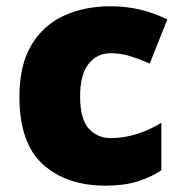

<svg xmlns="http://www.w3.org/2000/svg" viewBox="-20 -583 579 613"><path d="M317.9 9.8Q191.9 9.8 116.9 -58.3Q42 -126.5 42 -273.9Q42 -374.5 79.8 -438.5Q117.7 -502.4 183.6 -532.7Q249.5 -563 333 -563Q383.8 -563 429.4 -551.8Q475.1 -540.5 514.2 -521L458 -379.9Q423.8 -395 394.3 -404.1Q364.7 -413.1 333 -413.1Q289.6 -413.1 262.7 -378.9Q235.8 -344.7 235.8 -274.9Q235.8 -203.1 263.2 -172.6Q290.5 -142.1 334 -142.1Q375.5 -142.1 416.7 -155Q458 -168 495.1 -190.9V-39.1Q460.9 -16.6 418 -3.4Q375 9.8 317.9 9.8Z"/></svg>

Font: Open Sans ExtraBold
Style: Regular
Weight: 800
Designer: Monotype Design Team
Foundry: Monotype Imaging Inc.
Version: Version 3.003; ttfautohint (v1.8.4)